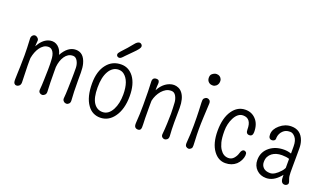

<svg xmlns="http://www.w3.org/2000/svg" viewBox="-60 -930 2225 1310"><g transform="rotate(20 1052.5 -275.5)"><path d="M113.3 -188.5V-153.8Q113.3 -128.9 116.7 -32.2Q116.7 -9.8 97.7 -2Q92.3 0 85.4 0Q78.6 0 71.8 -7.3Q64.9 -14.6 65.4 -37.1Q65.9 -59.6 66.7 -84.2Q67.4 -108.9 68.4 -130.9Q69.8 -183.1 69.8 -212.9Q69.8 -260.7 65.9 -331.1Q64.9 -346.2 73 -355.5Q81.1 -364.7 91.6 -364.7Q102.1 -364.7 111.3 -355.7Q120.6 -346.7 119.6 -336.4Q118.7 -326.2 118.2 -318.6Q117.7 -311 117.2 -302.7Q117.2 -298.8 116.7 -295.4Q145 -347.7 185.1 -362.8Q199.2 -368.2 214.8 -368.2Q230.5 -368.2 244.4 -361.1Q258.3 -354 268.6 -341.3Q283.2 -323.7 289.6 -295.9Q329.6 -368.2 387.2 -368.2Q445.3 -368.2 464.4 -295.9Q471.2 -270 471.2 -232.9V-173.3Q471.2 -87.9 475.6 -32.2Q476.6 -16.6 468 -8.3Q459.5 0 451.9 0Q444.3 0 439.2 -2Q434.1 -3.9 430.2 -7.8Q420.4 -16.6 421.9 -30.5Q423.3 -44.4 424.3 -62.3Q425.3 -80.1 425.8 -99.6Q427.7 -146 427.7 -171.4Q427.7 -196.8 428.2 -210.7Q428.7 -224.6 428 -252.4Q427.2 -280.3 414.8 -301.5Q402.3 -322.8 382.6 -322.8Q362.8 -322.8 348.6 -314Q334.5 -305.2 324.2 -290Q302.7 -258.8 297.9 -210.9V-176.8Q297.9 -92.8 301.3 -32.2Q301.8 -16.6 292.5 -8.3Q283.2 0 273.2 0Q263.2 0 254.9 -7.3Q246.6 -14.6 248 -29.8Q249.5 -44.9 250.5 -63.5Q251.5 -82 252 -102.5Q253.9 -149.4 253.9 -174.8V-214.8Q253.9 -229 252.9 -241.2Q252 -281.7 238.8 -302.2Q225.6 -322.8 205.3 -322.8Q185.1 -322.8 170.2 -312.7Q155.3 -302.7 144 -286.6Q122.6 -255.9 113.8 -209Q113.3 -197.8 113.3 -188.5Z M745.1 -328.6Q729 -340.3 707.3 -340.3Q685.5 -340.3 667.7 -328.4Q649.9 -316.4 637.7 -294.9Q612.8 -252 612.8 -177Q612.8 -102.1 636.7 -66.4Q660.6 -30.8 700.7 -30.8Q744.6 -30.8 771 -81.1Q794.4 -126 794.4 -191.4Q794.4 -292 745.1 -328.6ZM700.2 10.7Q672.4 11.2 648.2 -0.7Q624 -12.7 606.4 -38.1Q567.9 -91.8 567.9 -190.9Q567.9 -279.8 609.4 -331.1Q648.4 -379.9 712.9 -379.9Q767.1 -379.9 802.7 -333Q839.4 -283.2 839.4 -196.3Q839.4 -99.6 796.9 -42Q758.8 9.8 700.2 10.7ZM676.3 -460.9Q721.2 -508.8 737.8 -530.8Q768.1 -571.8 788.6 -559.6Q809.1 -545.9 790 -521Q776.4 -503.9 761.2 -489.3Q726.1 -455.1 714.8 -442.4Q703.6 -429.7 696 -423.6Q688.5 -417.5 681.2 -417.5Q673.8 -417.5 667.7 -422.1Q661.6 -426.8 661.6 -435.8Q661.6 -444.8 676.3 -460.9Z M1187 -236.8 1186 -131.3Q1186 -79.1 1189.5 -33.7Q1190.4 -17.1 1181.4 -9Q1172.4 -1 1162.4 -1Q1152.3 -1 1144.3 -8.5Q1136.2 -16.1 1137.9 -31.5Q1139.6 -46.9 1140.9 -66.9Q1142.1 -86.9 1143.1 -108.4Q1145 -151.4 1145 -179.4Q1145 -207.5 1144 -220.2Q1143.1 -232.9 1142.1 -258.1Q1141.1 -283.2 1128.9 -305.4Q1116.7 -327.6 1094.7 -327.6Q1072.8 -327.6 1056.6 -318.4Q1040.5 -309.1 1026.9 -293.9Q999 -261.2 989.7 -217.8Q989.3 -204.1 989.3 -190.9V-165.5Q989.3 -77.1 991.2 -48.6Q993.2 -20 987.8 -10.5Q982.4 -1 969 -1Q955.6 -1 948 -9.5Q940.4 -18.1 941.9 -41Q946.8 -104 946.8 -170.4Q946.8 -284.2 943.4 -337.4Q941.4 -370.1 970.7 -370.1Q985.8 -370.1 990 -360.8Q994.1 -351.6 992.9 -341.3Q991.7 -331.1 991.5 -323.7Q991.2 -316.4 991.2 -308.6Q991.2 -300.8 991.2 -294.4Q1020 -349.1 1067.9 -366.2Q1083 -371.6 1098.6 -371.6Q1114.3 -371.6 1130.9 -364.5Q1147.5 -357.4 1159.7 -341.3Q1187 -306.2 1187 -236.8Z M1382.3 -517.6Q1385.7 -509.8 1385 -498.8Q1384.3 -487.8 1379.9 -480Q1375.5 -472.2 1369.6 -467.3Q1358.4 -458.5 1346.7 -458.5Q1335 -458.5 1328.1 -461.2Q1321.3 -463.9 1315.9 -468.8Q1303.2 -480.5 1303.2 -499.5Q1303.2 -518.6 1313 -526.9Q1329.1 -541 1345.2 -541Q1371.6 -541 1382.3 -517.6ZM1356 -4.9Q1347.7 3.4 1337.9 3.4Q1328.1 3.4 1319.6 -3.9Q1311 -11.2 1313 -33.7Q1318.4 -95.7 1318.4 -159.2Q1318.4 -222.7 1316.7 -262Q1314.9 -301.3 1314.2 -321.3Q1313.5 -341.3 1315.9 -347.2Q1318.4 -353 1322.8 -356.4Q1331.1 -364.3 1341.3 -364.3Q1351.6 -364.3 1359.4 -356.9Q1367.2 -349.6 1366.7 -334Q1364.3 -283.2 1361.8 -233.9Q1359.4 -184.6 1359.4 -145Q1359.4 -105.5 1361.8 -63.2Q1364.3 -21 1362.1 -14.9Q1359.9 -8.8 1356 -4.9Z M1721.2 -256.3Q1721.2 -225.1 1696.5 -225.1Q1671.9 -225.1 1671.9 -256.3Q1672.9 -337.4 1612.3 -337.4Q1574.2 -337.4 1549.3 -289.6Q1527.3 -246.1 1527.3 -194.3Q1527.3 -142.6 1534.9 -113.3Q1542.5 -84 1555.2 -65.4Q1578.6 -29.8 1615.2 -29.8Q1638.7 -29.8 1654.1 -47.6Q1669.4 -65.4 1674.8 -85Q1683.1 -115.2 1700.2 -115.2Q1708.5 -114.7 1714.8 -108.4Q1721.2 -102.1 1719.7 -85.2Q1718.3 -68.4 1709 -49.8Q1699.7 -31.2 1685.1 -17.6Q1653.8 10.3 1606.9 10.3Q1555.7 10.3 1521 -37.1Q1483.4 -88.4 1483.4 -179.2Q1483.4 -274.4 1522 -328.6Q1557.6 -378.4 1612.3 -379.4Q1658.7 -380.4 1689 -348.6Q1721.2 -315.9 1721.2 -256.3Z M2007.3 -100.1Q2006.8 -127 2007.3 -166Q1986.3 -173.3 1954.1 -173.3Q1910.6 -173.3 1882.8 -152.3Q1869.1 -141.6 1860.8 -126.2Q1852.5 -110.8 1852.5 -86.7Q1852.5 -62.5 1869.1 -46.4Q1885.7 -30.3 1918 -30.3Q1950.2 -30.3 1989.7 -74.2Q2001 -86.4 2007.3 -100.1ZM2038.6 10.3Q2009.3 10.3 2009.3 -34.2Q2009.3 -37.1 2008.8 -50.8Q2004.4 -45.4 1999 -39.1Q1955.1 10.7 1903.3 10.7Q1861.8 10.7 1834.5 -15.6Q1806.2 -43 1806.2 -85.4Q1806.2 -144.5 1852.1 -180.7Q1872.6 -196.8 1898.2 -205.1Q1923.8 -213.4 1955.6 -213.4Q1981.9 -213.4 2007.3 -204.6V-256.3Q2007.3 -299.3 1989.5 -320.8Q1971.7 -342.3 1952.6 -342.3Q1933.6 -342.3 1921.6 -337.4Q1909.7 -332.5 1900.4 -323.2Q1879.9 -303.2 1877 -273.4Q1878.4 -257.8 1870.6 -251.7Q1862.8 -245.6 1853.5 -245.6Q1827.1 -245.6 1828.1 -280.8Q1829.1 -317.4 1865.2 -348.1Q1902.3 -379.9 1948.2 -379.9Q2016.6 -379.9 2040.5 -312Q2048.8 -287.6 2048.8 -258.3V-208L2048.3 -126V-82.5Q2048.3 -53.2 2055.4 -35.2Q2062.5 -17.1 2062.5 -9.5Q2062.5 -2 2055.2 4.2Q2047.9 10.3 2038.6 10.3Z"/></g></svg>

Font: Pompiere
Style: Regular
Weight: 400
Designer: Karolina Lach
Foundry: Sorkin Type Co.
Version: Version 1.002